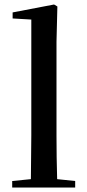

<svg xmlns="http://www.w3.org/2000/svg" viewBox="-20 -833 386 853"><path d="M116.2 0H34.2V-28.8L117.2 -37.1L119.1 -231.9V-746.1L36.1 -751V-777.8L220.2 -813L234.9 -804.2L231 -647V-231.9Q231 -187 231.7 -134.8Q232.4 -82.5 233.9 -37.1L314 -28.8V0Z"/></svg>

Font: Source Han Serif TW SemiBold
Style: Regular
Weight: 600
Designer: Ryoko NISHIZUKA Ë•øÂ°öÊ∂ºÂ≠ê (kana & ideographs); Frank Grie√ühammer (Latin, Greek & Cyrillic); Wenlong ZHANG Âº†ÊñáÈæô 
Foundry: Adobe
Version: Version 2.003;hotconv 1.1.1;makeotfexe 2.6.0